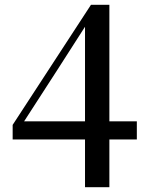

<svg xmlns="http://www.w3.org/2000/svg" viewBox="-20 -767 617 804"><path d="M336 17H438V-183H553V-259H438V-747H361L33 -244V-183H336ZM81 -259 218 -471 336 -655V-259Z"/></svg>

Font: Noto Serif CJK HK SemiBold
Style: Regular
Weight: 600
Designer: Ryoko NISHIZUKA 西塚涼子 (kana & ideographs); Frank Grießhammer (Latin, Greek & Cyrillic); Wenlong ZHANG 张文龙 (bopomofo); San
Foundry: Adobe
Version: Version 2.001;hotconv 1.1.0;makeotfexe 2.6.0